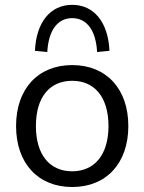

<svg xmlns="http://www.w3.org/2000/svg" viewBox="-20 -749 585 778"><path d="M272.5 8.8C410.8 8.8 500 -87.3 500 -238.2C500 -389.2 410.8 -485.3 272.5 -485.3C134.3 -485.3 45.1 -389.2 45.1 -238.2C45.1 -87.3 134.3 8.8 272.5 8.8ZM272.5 -54.9C182.4 -54.9 125.5 -120.6 125.5 -238.2C125.5 -356.9 182.4 -421.6 272.5 -421.6C361.8 -421.6 419.6 -356.9 419.6 -238.2C419.6 -120.6 361.8 -54.9 272.5 -54.9ZM121.6 -543.1 171.6 -538.2C176.5 -625.5 212.7 -675.5 272.5 -675.5C332.4 -675.5 368.6 -625.5 373.5 -538.2L423.5 -543.1C418.6 -658.8 360.8 -729.4 272.5 -729.4C184.3 -729.4 126.5 -658.8 121.6 -543.1Z"/></svg>

Font: LL Pando Sans
Style: Regular
Weight: 400
Designer: Joshua Smith
Foundry: Joshua Smith
Version: Version 1.000;Glyphs 3.2.1 (3258)